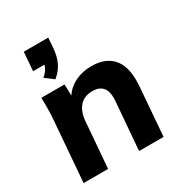

<svg xmlns="http://www.w3.org/2000/svg" viewBox="-178 -896 969 1025"><g transform="rotate(-30 306.5 -383.5)"><path d="M266 -767 261 -702Q257 -656 240.5 -620.5Q224 -585 188 -555L136 -594Q169 -621 176 -652H106L115 -767ZM559 -336Q559 -314 558 -303L534 0H383L407 -296Q408 -302 408 -314Q408 -357 387.5 -379.5Q367 -402 327 -402Q276 -402 248 -370.5Q220 -339 215 -284L192 0H41L70 -362Q74 -405 74 -459Q74 -491 73 -507H216L218 -437Q243 -476 287.5 -498Q332 -520 388 -520Q472 -520 515.5 -473Q559 -426 559 -336Z"/></g></svg>

Font: Muli ExtraBold
Style: Italic
Weight: 800
Italic angle: -4.541°
Designer: Vernon Adams
Foundry: Vernon Adams
Version: Version 2.000